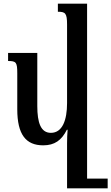

<svg xmlns="http://www.w3.org/2000/svg" viewBox="-20 -780 606 1045"><path d="M215 11C277 11 315 -16 344 -74H348C346 -49 345 -25 345 -1V245H566V192H454V-760H295V-716C335 -716 345 -709 345 -647V-219C345 -127 320 -57 257 -57C202 -57 183 -112 183 -203V-492H24V-448C68 -448 74 -441 74 -381V-185C74 -48 121 11 215 11Z"/></svg>

Font: Noto Serif Armenian Condensed SemiBold
Style: Regular
Weight: 600
Width: 3
Designer: Monotype Design Team
Foundry: Monotype Imaging Inc.
Version: Version 2.008